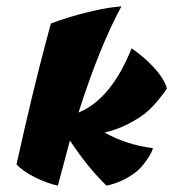

<svg xmlns="http://www.w3.org/2000/svg" viewBox="-20 -556 545 604"><path d="M362 -536Q293 -409 227 -202Q330 -244 394 -404Q398 -401 404.5 -396.5Q411 -392 428 -378Q445 -364 458 -350Q496 -311 505 -278Q499 -267 479 -242.5Q459 -218 438.5 -201Q418 -184 383 -166Q348 -148 309 -139Q379 -100 461 -90Q458 -77 445 -57.5Q432 -38 417.5 -23.5Q403 -9 375.5 6Q348 21 315 28Q256 -29 200 -114L162 28Q129 21 90.5 2Q52 -17 32 -39Q81 -261 125 -426L140 -482Q196 -503 251.5 -516.5Q307 -530 334 -533Z"/></svg>

Font: Ceviche One
Style: Regular
Weight: 400
Version: Version 1.002